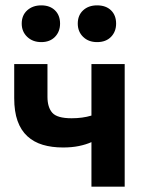

<svg xmlns="http://www.w3.org/2000/svg" viewBox="-20 -696 538 716"><path d="M321 -166Q301 -157 274.5 -151.5Q248 -146 215 -146Q173 -146 139.5 -156Q106 -166 82 -188Q58 -210 45.5 -245Q33 -280 33 -330V-457H157V-335Q157 -296 175 -275.5Q193 -255 247 -255Q288 -255 321 -265V-457H445V0H321ZM134 -539Q102 -539 81.5 -558.5Q61 -578 61 -608Q61 -639 81.5 -657.5Q102 -676 134 -676Q166 -676 185 -657.5Q204 -639 204 -608Q204 -578 185 -558.5Q166 -539 134 -539ZM342 -539Q310 -539 290 -558.5Q270 -578 270 -608Q270 -639 290 -657.5Q310 -676 342 -676Q375 -676 394 -657.5Q413 -639 413 -608Q413 -578 394 -558.5Q375 -539 342 -539Z"/></svg>

Font: Tilda Sans Bold
Style: Regular
Weight: 700
Designer: ParaType Ltd
Foundry: ParaType Ltd
Version: Version 1.009